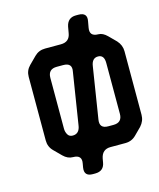

<svg xmlns="http://www.w3.org/2000/svg" viewBox="-106 -667 699 846"><g transform="rotate(-15 243.5 -243.5)"><path d="M103 -11Q123 9 147 9Q189 9 181 48L178 65Q172 104 212 104H223Q263 104 269 65L272 48Q280 9 318 9H386Q415 9 435 -11L467 -43Q487 -65 487 -93V-383Q487 -411 467 -433L435 -465Q415 -485 395 -485Q354 -485 361 -524L366 -552Q374 -591 332 -591H321Q283 -591 275 -552L270 -524Q264 -485 224 -485H152Q123 -485 103 -465L70 -432Q50 -412 50 -383V-93Q50 -64 70 -44ZM171 -83Q155 -83 148 -95.5Q141 -108 141 -122V-354Q141 -394 181 -394H210Q252 -394 244 -355L207 -121Q202 -83 171 -83ZM332 -82Q292 -82 298 -121L335 -355Q340 -391 368 -391Q396 -391 396 -354V-122Q396 -82 356 -82Z"/></g></svg>

Font: WDXL Lubrifont TC
Style: Regular
Weight: 400
Designer: [WDXL Lubrifont] Copyright 2020-2022 (c) NightFurySL2001, Skr-ZERO; [ZCOOL QingKe HuangYou] Copyright 2018-2022 (c) The 
Version: Version 2.001;hotconv 1.1.1;makeotfexe 2.6.0